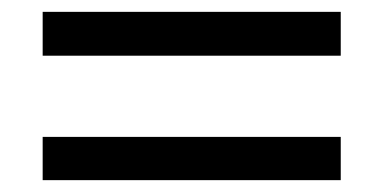

<svg xmlns="http://www.w3.org/2000/svg" viewBox="-20 -416 647 324"><path d="M52 -322V-396H555V-322ZM52 -112V-185H555V-112Z"/></svg>

Font: Chivo Medium Light
Style: Regular
Weight: 300
Version: Version 2.002